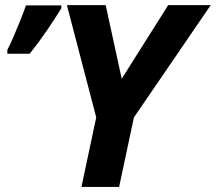

<svg xmlns="http://www.w3.org/2000/svg" viewBox="-20 -734 848 754"><path d="M299.8 0 357.9 -272.9 242.7 -713.9H395L458 -424.8L640.6 -713.9H807.6L505.9 -272.9L447.8 0ZM8.8 -522.9V-538.1Q21 -561.5 34.4 -592.8Q47.9 -624 60.5 -655.8Q73.2 -687.5 82 -712.9H220.7V-701.2Q196.8 -662.1 165.5 -616.2Q134.3 -570.3 96.7 -522.9Z"/></svg>

Font: Open Sans
Style: Bold Italic
Weight: 700
Italic angle: -12°
Designer: Monotype Design Team
Foundry: Monotype Imaging Inc.
Version: Version 3.003; ttfautohint (v1.8.4)